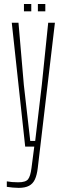

<svg xmlns="http://www.w3.org/2000/svg" viewBox="-20 -710 312 930"><path d="M70.5 200Q59 200 41.5 198.5Q24 197 13 195V168.5Q24 170.5 38.5 171.8Q53 173 68.5 173Q104.5 173 116 158.2Q127.5 143.5 132.5 104L146 0H102L37 -600H69.5L95.5 -298.5L126.5 -27.5H150.5L182.5 -298.5L213.5 -600H246L163 103Q159 137.5 149.2 158.8Q139.5 180 120.5 190Q101.5 200 70.5 200ZM163.5 -655V-690.5H199.5V-655ZM96 -655V-690.5H131.5V-655Z"/></svg>

Font: Big Shoulders Display Thin ExtraLight
Style: Regular
Weight: 250
Version: Version 2.002